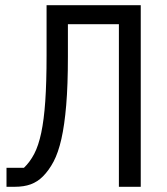

<svg xmlns="http://www.w3.org/2000/svg" viewBox="-20 -718 640 738"><path d="M437 -625H241V-499Q241 -391 234.5 -314Q228 -237 216 -184Q204 -131 186 -97Q168 -63 145 -40Q124 -19 98 -9.5Q72 0 36 0H5V-73H72Q95 -95 111.5 -126.5Q128 -158 138.5 -207.5Q149 -257 154 -329Q159 -401 159 -505V-698H521V0H437Z"/></svg>

Font: IBM Plex Mono
Style: Regular
Weight: 400
Monospace: yes
Designer: Mike Abbink, Paul van der Laan, Pieter van Rosmalen
Foundry: Bold Monday
Version: Version 2.3